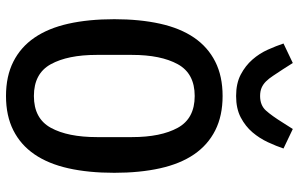

<svg xmlns="http://www.w3.org/2000/svg" viewBox="-198 -786 996 640"><g transform="rotate(90 300.0 -466.0)"><path d="M300 12Q234 12 185.5 -12.5Q137 -37 105.5 -83Q74 -129 59 -196Q44 -263 44 -349Q44 -434 59 -501.5Q74 -569 105.5 -615Q137 -661 185.5 -685.5Q234 -710 300 -710Q366 -710 414.5 -685.5Q463 -661 494.5 -615Q526 -569 541 -501.5Q556 -434 556 -349Q556 -263 541 -196Q526 -129 494.5 -83Q463 -37 414.5 -12.5Q366 12 300 12ZM300 -81Q375 -81 406 -137.5Q437 -194 437 -291V-408Q437 -504 406 -560.5Q375 -617 300 -617Q225 -617 194 -560.5Q163 -504 163 -408V-290Q163 -194 194 -137.5Q225 -81 300 -81ZM300 -755Q258 -755 228.5 -770.5Q199 -786 178.5 -809.5Q158 -833 145.5 -861Q133 -889 125 -913L190 -944L211 -911Q223 -893 232.5 -878.5Q242 -864 251.5 -854.5Q261 -845 272.5 -840Q284 -835 300 -835Q331 -835 348.5 -854.5Q366 -874 389 -911L410 -944L475 -913Q467 -889 454 -861Q441 -833 421 -809.5Q401 -786 371.5 -770.5Q342 -755 300 -755Z"/></g></svg>

Font: IBM Plex Mono Medium
Style: Regular
Weight: 500
Monospace: yes
Designer: Mike Abbink, Paul van der Laan, Pieter van Rosmalen
Foundry: Bold Monday
Version: Version 2.3